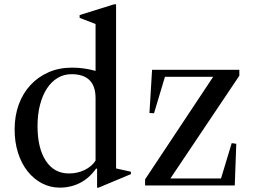

<svg xmlns="http://www.w3.org/2000/svg" viewBox="-20 -850 1160 880"><path d="M254 10C287.3 10 318.2 2.8 346.5 -11.5C374.8 -25.8 399.7 -48 421 -78L425 -76V10H432L580 -52V-63L512 -78V-830H502L345 -781V-768L418 -740V-525C382.7 -535 346.7 -540 310 -540C270.7 -540 235 -533 203 -519C171 -505 143.3 -485.5 120 -460.5C96.7 -435.5 78.7 -405.7 66 -371C53.3 -336.3 47 -298 47 -256C47 -218 52.2 -182.7 62.5 -150C72.8 -117.3 87.3 -89.2 106 -65.5C124.7 -41.8 146.7 -23.3 172 -10C197.3 3.3 224.7 10 254 10ZM296 -55C250.7 -55 215.3 -74.3 190 -113C164.7 -151.7 152 -204.7 152 -272C152 -308 155.8 -340.7 163.5 -370C171.2 -399.3 181.8 -424.3 195.5 -445C209.2 -465.7 225.5 -481.7 244.5 -493C263.5 -504.3 284.7 -510 308 -510C381.3 -510 418 -473.3 418 -400V-114C406.7 -96 390 -81.7 368 -71C346 -60.3 322 -55 296 -55ZM1077 -530H677L665 -332L686 -331L736 -498H957L645 -28V0H1056L1063 -191L1042 -194L993 -32H761L1077 -503Z"/></svg>

Font: Libre Caslon Text
Style: Regular
Weight: 400
Designer: Pablo Impallari, Rodrigo Fuenzalida
Foundry: Pablo Impallari, Rodrigo Fuenzalida
Version: Version 1.000; ttfautohint (v0.93) -l 8 -r 50 -G 200 -x 14 -